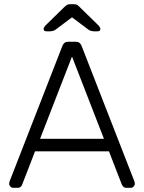

<svg xmlns="http://www.w3.org/2000/svg" viewBox="-20 -900 690 920"><path d="M44 0Q36 0 30 -6Q24 -12 24 -20Q24 -25 26 -31L279 -680Q283 -690 289.5 -695Q296 -700 308 -700H342Q354 -700 360.5 -695Q367 -690 371 -680L624 -31Q626 -25 626 -20Q626 -12 620 -6Q614 0 606 0H586Q576 0 571 -5.5Q566 -11 564 -15L502 -175H148L86 -15Q85 -11 79.5 -5.5Q74 0 64 0ZM172 -235H478L325 -629ZM203 -750Q189 -750 189 -761Q189 -769 201 -781L288 -866Q299 -877 306 -878.5Q313 -880 320 -880H330Q338 -880 345 -878.5Q352 -877 362 -866L449 -781Q461 -769 461 -761Q461 -750 447 -750H430Q424 -750 416.5 -752Q409 -754 405 -757L325 -817L245 -757Q241 -754 233.5 -752Q226 -750 220 -750Z"/></svg>

Font: Rubik Light
Style: Regular
Weight: 300
Designer: Hubert and Fischer
Foundry: Hubert and Fischer
Version: Version 2.300;gftools[0.9.30]